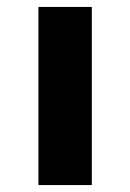

<svg xmlns="http://www.w3.org/2000/svg" viewBox="-20 -532 374 552"><path d="M90.5 0V-512H244V0Z"/></svg>

Font: Spartan Thin
Style: Bold
Weight: 700
Version: Version 1.004